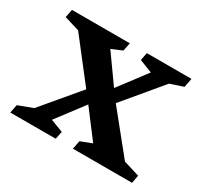

<svg xmlns="http://www.w3.org/2000/svg" viewBox="-105 -604 785 744"><g transform="rotate(30 288.0 -232.0)"><path d="M565.4 -35.6 559.1 0H294.4L301.8 -37.6L352.1 -57.1L260.3 -178.2L168 -56.2L224.6 -34.7L217.3 0H14.2L21.5 -37.1L86.4 -61.5L224.1 -225.1L82.5 -407.2L15.1 -427.7L22.5 -463.9H281.2L273.9 -427.2L226.6 -407.2L314.9 -283.2L408.2 -406.7L350.6 -429.2L357.4 -463.9H557.1L549.3 -423.8L490.7 -404.3L350.1 -235.8L494.1 -57.6Z"/></g></svg>

Font: Vesper Libre Medium
Style: Regular
Weight: 500
Designer: Robert Keller & Kimya Gandhi
Foundry: Mota Italic
Version: Version 1.058